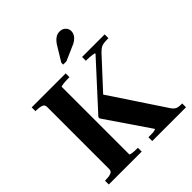

<svg xmlns="http://www.w3.org/2000/svg" viewBox="-247 -1091 1250 1250"><g transform="rotate(-45 378.5 -465.5)"><path d="M30 0V-35H38Q65 -35 84 -41.5Q103 -48 103 -69V-641Q103 -662 84 -668.5Q65 -675 38 -675H30V-710H343V-675H333Q321 -675 308.5 -674.5Q296 -674 285.5 -672.5Q275 -671 269 -669.5Q263 -668 263 -665V-45Q263 -42 268.5 -40.5Q274 -39 283 -37.5Q292 -36 302.5 -35.5Q313 -35 324 -35H333V0ZM430 0V-35H441Q453 -35 466.5 -35.5Q480 -36 489 -38.5Q498 -41 498 -44L292 -346V-358L571 -663Q572 -668 561 -670Q550 -672 535.5 -673.5Q521 -675 508 -675H494V-710H702V-675H690Q667 -675 652.5 -672Q638 -669 627 -661Q616 -653 603 -640L386 -405L404 -461L668 -63Q676 -53 684.5 -46.5Q693 -40 705 -37.5Q717 -35 734 -35H741V0ZM426 -868 372 -779V-762H402L491 -801Q516 -810 532 -822Q548 -834 556 -848.5Q564 -863 564 -879Q564 -900 548.5 -915.5Q533 -931 508 -931Q490 -931 476 -923.5Q462 -916 450 -902.5Q438 -889 426 -868Z"/></g></svg>

Font: Roboto Serif 144pt SemiBold
Style: Regular
Weight: 600
Version: Version 1.008